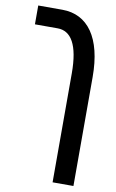

<svg xmlns="http://www.w3.org/2000/svg" viewBox="-93 -645 563 934"><g transform="rotate(10 188.5 -177.5)"><path d="M236 240H339V-298C339 -492 263 -595 137 -595H18V-502H130C197 -502 236 -439 236 -298Z"/></g></svg>

Font: Noto Sans Hebrew ExtraCondensed Medium
Style: Regular
Weight: 500
Width: 2
Designer: Monotype Design Team
Foundry: Monotype Imaging Inc.
Version: Version 2.004